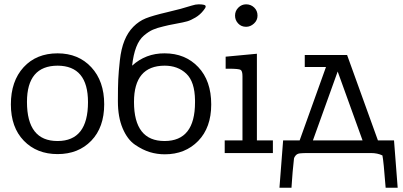

<svg xmlns="http://www.w3.org/2000/svg" viewBox="-20 -715 1883 897"><path d="M30.8 -227.1Q30.8 -335.9 90.3 -400.9Q149.9 -465.8 249 -465.8Q346.2 -465.8 406.5 -400.9Q466.8 -335.9 466.8 -228Q466.8 -120.1 406.5 -57.6Q346.2 4.9 249 4.9Q151.9 4.9 91.3 -57.6Q30.8 -120.1 30.8 -227.1ZM106 -238.8Q106 -55.7 249 -56.2Q391.1 -56.2 391.1 -237.8Q391.1 -407.7 249 -408.2Q106 -407.7 106 -238.8Z M530.8 -241.2V-246.1Q530.8 -309.1 532.5 -344.5Q534.2 -379.9 540 -433.3Q545.9 -486.8 561.5 -525.4Q577.1 -564 603 -590.1Q628.9 -616.2 660.9 -629.2Q692.9 -642.1 761 -658Q829.1 -673.8 876 -689Q894 -694.8 908.2 -694.8Q941.4 -694.8 940.9 -685.1Q940.9 -678.2 931.2 -667Q915 -646 893.1 -633.1Q871.1 -620.1 855 -615.5Q838.9 -610.8 801.5 -604Q764.2 -597.2 744.1 -591.8Q714.4 -585 694.6 -576.4Q674.8 -567.9 652.3 -548.8Q629.9 -529.8 616.5 -494.9Q603 -460 597.2 -408.2Q661.1 -466.3 749 -465.8Q845.2 -465.8 906 -401.9Q966.8 -337.9 966.8 -227.1Q966.8 -119.1 906 -56.6Q845.2 5.9 750 5.9Q713.9 5.9 680.4 -4.2Q647 -14.2 611.1 -38.6Q575.2 -63 553 -115.5Q530.8 -168 530.8 -241.2ZM606 -238.8Q606 -55.7 749 -56.2Q891.1 -56.2 891.1 -236.8V-246.1Q890.1 -333 850.6 -370.6Q811 -408.2 749 -408.2Q606 -407.7 606 -238.8Z M1029.8 0V-59.1H1112.8V-358.9Q1112.8 -382.8 1104.5 -388.4Q1096.2 -394 1048.8 -394H1034.2V-450.2L1180.2 -463.9V-59.1H1254.9V0ZM1078.1 -642.1Q1078.1 -664.1 1093.5 -679.4Q1108.9 -694.8 1129.9 -694.8Q1151.9 -694.8 1167.5 -679.9Q1183.1 -665 1183.1 -642.1Q1183.1 -620.1 1166.5 -605Q1149.9 -589.8 1129.9 -589.8Q1106.9 -589.8 1092.5 -605.5Q1078.1 -621.1 1078.1 -642.1Z M1285.6 162.1 1302.7 -59.1H1379.9L1502.9 -401.9H1403.8V-458H1601.6L1745.6 -59.1H1820.8L1837.9 162.1H1781.7Q1772 36.1 1766.6 11.2Q1743.7 0 1712.9 0H1419.9Q1394 0 1381.3 1.5Q1368.7 2.9 1361.6 11Q1354.5 19 1353.5 25.6Q1352.5 32.2 1350.6 54.2Q1348.6 70.3 1347.2 88.1Q1345.7 106 1344.2 127.9Q1342.8 149.9 1341.8 162.1ZM1441.9 -59.1H1673.8L1557.6 -380.9Z"/></svg>

Font: CMU Concrete
Style: Roman
Weight: 500
Version: Version 0.7.0